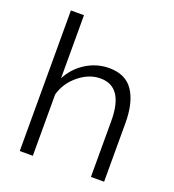

<svg xmlns="http://www.w3.org/2000/svg" viewBox="-133 -833 849 937"><g transform="rotate(20 291.5 -365.0)"><path d="M513.2 0H444.8V-291Q444.8 -467.8 325.2 -467.8Q266.6 -467.8 213.6 -424.8Q160.6 -381.8 143.1 -318.8V0H75.2V-730H143.1V-402.8Q173.8 -461.4 229 -495.6Q284.2 -529.8 348.1 -529.8Q433.6 -529.8 473.4 -470.5Q513.2 -411.1 513.2 -305.2Z"/></g></svg>

Font: Rawline
Style: Regular
Weight: 400
Designer: Matt McInerney, Pablo Impallari, Rodrigo Fuenzalida
Foundry: Matt McInerney, Pablo Impallari, Rodrigo Fuenzalida
Version: Version 4.020;PS 004.020;hotconv 1.0.88;makeotf.lib2.5.64775